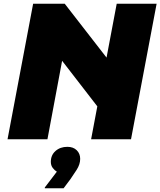

<svg xmlns="http://www.w3.org/2000/svg" viewBox="-20 -740 852 1020"><path d="M20 0 156 -720H324L546 -434L600 -720H812L676 0H464L497 -175L310 -417L232 0ZM282 172Q271 166 260.5 152.5Q250 139 250 120Q250 84 275 62Q300 40 338 40Q369 40 387.5 58Q406 76 406 104Q406 133 387 162.5Q368 192 354 212L318 260H218V256Z"/></svg>

Font: Kufam Black
Style: Italic
Weight: 900
Italic angle: -11°
Designer: Artur Schmal
Foundry: Original Type
Version: Version 1.301; ttfautohint (v1.8.3)